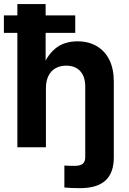

<svg xmlns="http://www.w3.org/2000/svg" viewBox="-32 -748 654 975"><path d="M374 207.5Q350.1 207.5 329.6 206.5Q309.1 205.6 294.9 204.1V92.8Q304.7 93.3 319.1 93.8Q333.5 94.2 346.7 94.2Q376 94.2 388.4 83.5Q400.9 72.8 400.9 49.3V0H545.9V52.2Q545.9 129.4 503.7 168.5Q461.4 207.5 374 207.5ZM201.2 -299.8V0H56.2V-727.5H199.7V-394H179.7Q202.6 -462.4 247.3 -500.2Q292 -538.1 361.8 -538.1Q417.5 -538.1 459 -513.9Q500.5 -489.7 523.2 -444.1Q545.9 -398.4 545.9 -333.5V0H400.9V-307.6Q400.9 -358.9 375.5 -386.7Q350.1 -414.6 304.2 -414.6Q273.9 -414.6 250.7 -401.9Q227.5 -389.2 214.4 -363.5Q201.2 -337.9 201.2 -299.8ZM-12.2 -581.1V-669.9H350.1V-581.1Z"/></svg>

Font: Inter 24pt
Style: Bold
Weight: 700
Designer: Rasmus Andersson
Foundry: rsms
Version: Version 4.001;git-66647c0bb